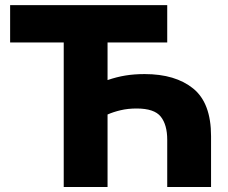

<svg xmlns="http://www.w3.org/2000/svg" viewBox="-20 -748 911 768"><path d="M558.6 -451.7Q681.6 -451.7 752.9 -393.8Q824.2 -335.9 824.2 -203.6V0H648.9V-189Q648.9 -249 623 -281.5Q597.2 -314 526.4 -314Q491.7 -314 462.6 -307.1Q433.6 -300.3 410.2 -290V0H234.9V-578.1H20.5V-727.5H648.9V-578.1H410.2V-427.7Q447.3 -440.4 482.2 -446Q517.1 -451.7 558.6 -451.7Z"/></svg>

Font: Inter Display ExtraBold
Style: Regular
Weight: 800
Designer: Rasmus Andersson
Foundry: rsms
Version: Version 4.000;git-a52131595